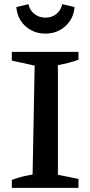

<svg xmlns="http://www.w3.org/2000/svg" viewBox="-20 -905 432 925"><path d="M37 0V-38Q62 -48 87 -54Q112 -60 137 -64L147 -589L37 -613V-655H358V-617Q336 -609 310.5 -602.5Q285 -596 259 -591V-63L358 -43V0ZM198 -743Q160 -743 129 -760Q98 -777 79.5 -806Q61 -835 59 -871L117 -885Q123 -856 145.5 -838Q168 -820 199 -820Q230 -820 252 -838Q274 -856 280 -885L339 -871Q337 -835 318 -806Q299 -777 268.5 -760Q238 -743 198 -743Z"/></svg>

Font: Piazzolla 24pt SemiBold
Style: Regular
Weight: 600
Designer: Juan Pablo del Peral
Foundry: Huerta Tipografica
Version: Version 2.005